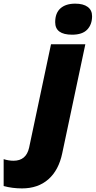

<svg xmlns="http://www.w3.org/2000/svg" viewBox="-149 -797 527 1057"><path d="M-27.8 240.2Q-81.5 240.2 -128.9 227.1V79.1Q-101.6 87.9 -74.2 87.9Q-4.9 87.9 11.2 16.1L131.8 -553.2H320.8L193.8 45.9Q174.3 140.1 117.2 190.2Q60.1 240.2 -27.8 240.2ZM154.8 -674.8Q154.8 -725.1 183.8 -751Q212.9 -776.9 265.1 -776.9Q309.6 -776.9 333.7 -759Q357.9 -741.2 357.9 -708Q357.9 -662.1 331.1 -634Q304.2 -606 248 -606Q154.8 -606 154.8 -674.8Z"/></svg>

Font: TypoPRO Open Sans
Style: Italic
Weight: 800
Italic angle: -12°
Foundry: Ascender Corporation
Version: Version 1.10